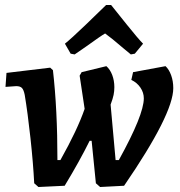

<svg xmlns="http://www.w3.org/2000/svg" viewBox="-20 -738 720 769"><path d="M319 -302 299 -435 307 -449 406 -473Q421 -460 429.5 -437.5Q438 -415 438 -389Q438 -373 435 -358Q432 -343 423 -319L443 -97H456Q556 -278 556 -344Q556 -367 542.5 -387Q529 -407 506 -418L513 -449L643 -473Q657 -460 665.5 -436.5Q674 -413 674 -385Q674 -281 477 6L381 11L364 -4L347 -174H339Q299 -93 239 6L134 11L117 -4Q113 -84 102 -185Q91 -286 79 -358Q75 -378 68 -385.5Q61 -393 45 -393Q41 -393 2 -390L6 -446L181 -467L192 -457Q210 -300 210 -97H222Q290 -218 319 -302ZM405 -718H425Q441 -698 487.5 -640Q534 -582 553 -563L520 -523L504 -520L475 -544Q425 -587 401 -604Q385 -595 324 -551L279 -520L263 -523L240 -563Q264 -582 324.5 -640Q385 -698 405 -718Z"/></svg>

Font: Alegreya
Style: Bold Italic
Weight: 700
Italic angle: -7°
Designer: Juan Pablo del Peral
Foundry: Huerta Tipografica
Version: Version 2.007; ttfautohint (v1.6)